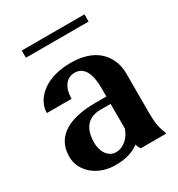

<svg xmlns="http://www.w3.org/2000/svg" viewBox="-172 -824 879 947"><g transform="rotate(-30 268.0 -350.5)"><path d="M33 -140C33 -118 38 -98 47 -80C74 -28 132 10 213 10C275 10 318 -7 346 -29C349 -17 353 -8 360 0H503V-8C488 -41 482 -79 482 -128V-352C482 -383 477 -410 466 -433C435 -501 368 -538 270 -538C201 -538 145 -521 106 -492C74 -468 45 -431 45 -382H186C186 -450 218 -486 262 -486C315 -486 340 -438 340 -355V-306H277C143 -306 33 -264 33 -140ZM92 -670H449V-711H92ZM174 -139C174 -230 221 -264 282 -264H340V-123C324 -78 289 -44 244 -44C205 -44 174 -82 174 -139Z"/></g></svg>

Font: Aerodynamic
Style: Regular
Weight: 500
Designer: Google
Version: Version 2.000980; 2014